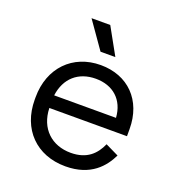

<svg xmlns="http://www.w3.org/2000/svg" viewBox="-130 -805 852 925"><g transform="rotate(20 296.0 -343.0)"><path d="M307 14C438 14 496 -59 526 -121L458 -154C434 -100 393 -56 309 -56C212 -56 142 -119 139 -224H537V-260C537 -409 441 -503 302 -503C159 -503 59 -401 59 -250V-238C59 -87 158 14 307 14ZM140 -289C152 -380 213 -433 302 -433C390 -433 451 -380 457 -289ZM182 -700 278 -563H354L278 -700Z"/></g></svg>

Font: Meta Space
Style: Regular
Weight: 400
Designer: Meta Pool / Florian Karsten
Foundry: Meta Pool / Florian Karsten
Version: Version 2.000;Glyphs 3.1.1 (3137)